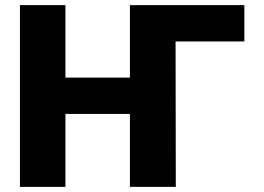

<svg xmlns="http://www.w3.org/2000/svg" viewBox="-20 -722 1020 741"><path d="M232.6 -282.2H481.4V-0.9H481.8H657.1H658.5L657.6 -561.9H923.1V-702.1H657.1H481.8H481.4V-422.5H232.6V-702.1H56.9V-0.9H232.6Z"/></svg>

Font: Hussar
Style: BdWide
Weight: 700
Foundry: Cannot Into Space Fonts
Version: Version 2.00